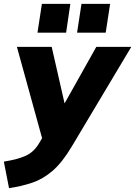

<svg xmlns="http://www.w3.org/2000/svg" viewBox="-58 -752 703 999"><path d="M0 0ZM-1 0ZM-11 227 -38 89Q36 77 77 58Q118 39 145 -6L161 -33L30 -508H211L278 -214L443 -508H625L315 11Q266 93 216.5 136Q167 179 111.5 198Q56 217 -11 227ZM343 -582 366 -732H515L492 -582ZM137 -582 160 -732H308L286 -582Z"/></svg>

Font: Winston ExtraBold
Style: Italic
Weight: 800
Italic angle: -9°
Designer: Original fonts by Vernon Adams / Changes by Cristiano Sobral
Foundry: Original fonts by Vernon Adams / Changes by Cristiano Sobral
Version: Version 2.503;July 17, 2020;FontCreator 13.0.0.2655 64-bit